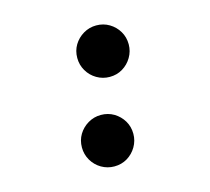

<svg xmlns="http://www.w3.org/2000/svg" viewBox="-83 -621 798 730"><g transform="rotate(-15 316.0 -256.0)"><path d="M281.9 12Q254.7 12 231.3 -1.6Q208 -15.3 194.3 -38.6Q180.7 -62 180.7 -89.3Q180.7 -117.5 194.3 -140.2Q208 -162.9 231.3 -176.7Q254.7 -190.5 281.9 -190.5Q310.2 -190.5 333.1 -176.9Q355.9 -163.2 369.6 -140.4Q383.2 -117.5 383.2 -89.3Q383.2 -62 369.4 -38.6Q355.6 -15.3 332.9 -1.6Q310.2 12 281.9 12ZM353 -321.3Q325.7 -321.3 302.3 -335Q279 -348.6 265.3 -372Q251.7 -395.3 251.7 -422.6Q251.7 -450.9 265.3 -473.6Q279 -496.2 302.3 -510.1Q325.7 -523.9 353 -523.9Q381.3 -523.9 404.1 -510.2Q426.9 -496.6 440.6 -473.7Q454.2 -450.9 454.2 -422.6Q454.2 -395.3 440.4 -372Q426.6 -348.6 403.9 -335Q381.3 -321.3 353 -321.3Z"/></g></svg>

Font: Atkinson Hyperlegible Mono ExtraLight
Style: Italic
Weight: 200
Italic angle: -12°
Monospace: yes
Designer: Elliott Scott, Megan Eiswerth, Linus Boman, Theodore Petrosky, Letters from Sweden
Foundry: Applied Design Works, Letters from Sweden
Version: Version 2.001